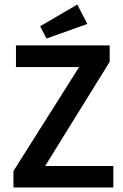

<svg xmlns="http://www.w3.org/2000/svg" viewBox="-20 -822 540 842"><path d="M39 0V-72L327 -528H50V-623H461V-551L178 -94H477V0ZM184 -653 156 -707 319 -802 363 -717Z"/></svg>

Font: Inconsolata
Style: Bold
Weight: 700
Monospace: yes
Designer: Raph Levien, Cyreal, Brenton Simpson
Foundry: Raph Levien, Cyreal, Google
Version: Version 3.100; ttfautohint (v1.8.4.7-5d5b)